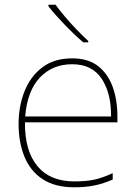

<svg xmlns="http://www.w3.org/2000/svg" viewBox="-20 -786 580 816"><path d="M287 -538Q355 -538 397 -505Q439 -472 459 -416.5Q479 -361 479 -291V-266H86Q85 -145 139 -80Q193 -15 296 -15Q344 -15 378.5 -22Q413 -29 459 -50V-23Q421 -6 382.5 2Q344 10 296 10Q213 10 160.5 -25Q108 -60 83.5 -121Q59 -182 59 -259Q59 -334 84 -397.5Q109 -461 159.5 -499.5Q210 -538 287 -538ZM287 -513Q203 -513 149.5 -456.5Q96 -400 87 -291H452Q453 -390 412 -451.5Q371 -513 287 -513ZM216 -766Q231 -745 255 -716.5Q279 -688 306 -660Q333 -632 355 -612V-606H334Q314 -623 293.5 -642.5Q273 -662 253.5 -682.5Q234 -703 216.5 -722.5Q199 -742 186 -759V-766Z"/></svg>

Font: Noto Sans Cham Thin
Style: Regular
Weight: 250
Version: Version 2.002